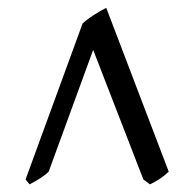

<svg xmlns="http://www.w3.org/2000/svg" viewBox="-20 -736 501 495"><path d="M415 -293.5Q395.5 -274.4 366.7 -260.7L349.6 -273.4L220.2 -607.4L105.5 -293.5Q96.2 -284.2 81.1 -274.9Q65.9 -265.6 56.2 -260.7L45.9 -273.4L192.9 -675.3Q204.1 -686 222.7 -697.8Q241.2 -709.5 253.9 -715.8Z"/></svg>

Font: Namdhinggo ExtraBold
Style: Regular
Weight: 800
Designer: Victor Gaultney
Foundry: SIL International
Version: Version 3.001